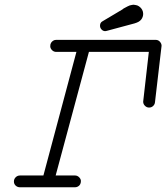

<svg xmlns="http://www.w3.org/2000/svg" viewBox="-20 -792 705 814"><path d="M415 -702 499 -752 504 -756Q515 -762 521 -765Q530 -770 539 -771Q540 -771 542 -771.5Q544 -772 546 -772Q555 -771 562 -769Q576 -763 583 -750Q585 -746 586 -742Q587 -738 587 -733Q587 -727 585 -721Q581 -708 568 -700Q561 -696 551 -693L432 -661Q429 -660 426 -660Q417 -660 410.5 -667Q404 -674 404 -683Q404 -689 406.5 -694Q409 -699 415 -702ZM218 -572Q208 -572 200.5 -579.5Q193 -587 193 -596Q193 -605 196.5 -610.5Q200 -616 205.5 -619.5Q211 -623 218 -623H640Q651 -623 658 -615Q665 -607 665 -598Q665 -596 637 -358Q636 -349 629 -342.5Q622 -336 612 -336Q602 -336 594.5 -343.5Q587 -351 587 -361L611 -572H357L216 -48H298Q308 -48 315.5 -40.5Q323 -33 323 -24.5Q323 -16 319.5 -10Q316 -4 310 -1Q304 2 298 2H183Q183 2 182.5 2Q182 2 182 2H65Q54 2 46.5 -5Q39 -12 39 -22.5Q39 -33 46.5 -40.5Q54 -48 65 -48H164L304 -572Z"/></svg>

Font: TT2020Base
Style: Italic
Weight: 400
Italic angle: -15°
Version: Version 0.2.000